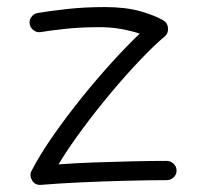

<svg xmlns="http://www.w3.org/2000/svg" viewBox="-20 -494 574 540"><path d="M63.5 -426.3Q61.5 -437.5 68.4 -446.5Q75.2 -455.6 85.9 -457.5Q117.7 -462.9 167.5 -468.5Q217.3 -474.1 274.9 -474.1Q333.5 -474.1 375.2 -462.2Q417 -450.2 440.4 -436Q451.7 -428.7 452.6 -414.6Q453.6 -400.4 443.4 -391.6Q414.6 -367.7 374.8 -325.9Q335 -284.2 292.2 -233.2Q249.5 -182.1 210.7 -129.6Q171.9 -77.1 144.5 -31.7Q189.9 -35.2 244.1 -37.1Q298.3 -39.1 352.1 -40.3Q405.8 -41.5 448.7 -41.5Q460 -41.5 468.3 -33.4Q476.6 -25.4 476.6 -14.2Q476.6 -2.9 468.3 4.9Q460 12.7 448.7 12.7Q397.9 12.7 333.3 14.4Q268.6 16.1 205.3 19Q142.1 22 95.7 25.9Q78.6 27.3 70.3 13.4Q62 -0.5 68.8 -13.7Q92.3 -59.1 129.4 -112.3Q166.5 -165.5 209.7 -219.2Q252.9 -272.9 295.7 -319.8Q338.4 -366.7 373 -399.4Q351.6 -406.7 319.6 -412.6Q287.6 -418.5 247.1 -417.5Q201.2 -417 160.9 -412.6Q120.6 -408.2 94.7 -403.8Q84 -401.9 74.7 -408.7Q65.4 -415.5 63.5 -426.3Z"/></svg>

Font: Mikhak-DS1-FD Light
Style: Regular
Weight: 300
Designer: Amin Abedi
Version: Version 3.2